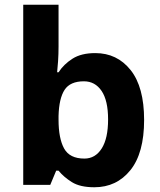

<svg xmlns="http://www.w3.org/2000/svg" viewBox="-20 -780 673 810"><path d="M227 -583Q227 -552 225 -522Q223 -492 221 -475H227Q249 -509 286 -532.5Q323 -556 382 -556Q474 -556 531 -484.5Q588 -413 588 -274Q588 -134 530 -62Q472 10 378 10Q318 10 283.5 -11.5Q249 -33 227 -60H217L192 0H78V-760H227ZM334 -437Q276 -437 252.5 -401Q229 -365 227 -291V-275Q227 -196 250.5 -153.5Q274 -111 336 -111Q382 -111 409 -153.5Q436 -196 436 -276Q436 -356 408.5 -396.5Q381 -437 334 -437Z"/></svg>

Font: Noto Sans Bamum
Style: Regular
Weight: 400
Designer: Monotype Design Team
Foundry: Monotype Imaging Inc.
Version: Version 2.001